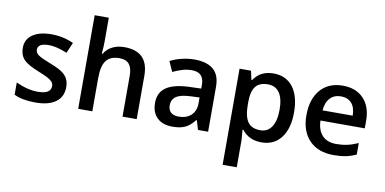

<svg xmlns="http://www.w3.org/2000/svg" viewBox="-88 -1027 3077 1535"><g transform="rotate(10 1450.5 -260.0)"><path d="M444.8 -153.8Q444.8 -74.7 387.2 -32.5Q329.6 9.8 222.2 9.8Q114.3 9.8 48.8 -22.9V-122.1Q144 -78.1 226.1 -78.1Q332 -78.1 332 -142.1Q332 -162.6 320.3 -176.3Q308.6 -189.9 281.7 -204.6Q254.9 -219.2 207 -237.8Q113.8 -273.9 80.8 -310.1Q47.9 -346.2 47.9 -403.8Q47.9 -473.1 103.8 -511.5Q159.7 -549.8 255.9 -549.8Q351.1 -549.8 436 -511.2L398.9 -424.8Q311.5 -460.9 252 -460.9Q161.1 -460.9 161.1 -409.2Q161.1 -383.8 184.8 -366.2Q208.5 -348.6 288.1 -317.9Q355 -292 385.3 -270.5Q415.5 -249 430.2 -220.9Q444.8 -192.9 444.8 -153.8Z M1043.9 0H928.7V-332Q928.7 -394.5 903.6 -425.3Q878.4 -456.1 823.7 -456.1Q751.5 -456.1 717.5 -412.8Q683.6 -369.6 683.6 -268.1V0H568.8V-759.8H683.6V-566.9Q683.6 -520.5 677.7 -467.8H685.1Q708.5 -506.8 750.2 -528.3Q792 -549.8 847.7 -549.8Q1043.9 -549.8 1043.9 -352.1Z M1541.5 0 1518.6 -75.2H1514.6Q1475.6 -25.9 1436 -8.1Q1396.5 9.8 1334.5 9.8Q1254.9 9.8 1210.2 -33.2Q1165.5 -76.2 1165.5 -154.8Q1165.5 -238.3 1227.5 -280.8Q1289.6 -323.2 1416.5 -327.1L1509.8 -330.1V-358.9Q1509.8 -410.6 1485.6 -436.3Q1461.4 -461.9 1410.6 -461.9Q1369.1 -461.9 1331.1 -449.7Q1293 -437.5 1257.8 -420.9L1220.7 -502.9Q1264.6 -525.9 1316.9 -537.8Q1369.1 -549.8 1415.5 -549.8Q1518.6 -549.8 1571 -504.9Q1623.5 -460 1623.5 -363.8V0ZM1370.6 -78.1Q1433.1 -78.1 1470.9 -113Q1508.8 -147.9 1508.8 -210.9V-257.8L1439.5 -254.9Q1358.4 -252 1321.5 -227.8Q1284.7 -203.6 1284.7 -153.8Q1284.7 -117.7 1306.2 -97.9Q1327.6 -78.1 1370.6 -78.1Z M2057.6 9.8Q1955.1 9.8 1898.4 -64H1891.6Q1898.4 4.4 1898.4 19V240.2H1783.7V-540H1876.5Q1880.4 -524.9 1892.6 -467.8H1898.4Q1952.1 -549.8 2059.6 -549.8Q2160.6 -549.8 2217 -476.6Q2273.4 -403.3 2273.4 -271Q2273.4 -138.7 2216.1 -64.5Q2158.7 9.8 2057.6 9.8ZM2029.8 -456.1Q1961.4 -456.1 1929.9 -416Q1898.4 -376 1898.4 -288.1V-271Q1898.4 -172.4 1929.7 -128.2Q1960.9 -84 2031.7 -84Q2091.3 -84 2123.5 -132.8Q2155.8 -181.6 2155.8 -272Q2155.8 -362.8 2123.8 -409.4Q2091.8 -456.1 2029.8 -456.1Z M2642.6 9.8Q2516.6 9.8 2445.6 -63.7Q2374.5 -137.2 2374.5 -266.1Q2374.5 -398.4 2440.4 -474.1Q2506.3 -549.8 2621.6 -549.8Q2728.5 -549.8 2790.5 -484.9Q2852.5 -419.9 2852.5 -306.2V-244.1H2492.7Q2495.1 -165.5 2535.2 -123.3Q2575.2 -81.1 2647.9 -81.1Q2695.8 -81.1 2737.1 -90.1Q2778.3 -99.1 2825.7 -120.1V-26.9Q2783.7 -6.8 2740.7 1.5Q2697.8 9.8 2642.6 9.8ZM2621.6 -462.9Q2566.9 -462.9 2533.9 -428.2Q2501 -393.6 2494.6 -327.1H2739.7Q2738.8 -394 2707.5 -428.5Q2676.3 -462.9 2621.6 -462.9Z"/></g></svg>

Font: f2_18033          
Style: Regular
Weight: 600
Foundry: Ascender Corporation
Version: Version 1.10